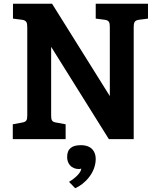

<svg xmlns="http://www.w3.org/2000/svg" viewBox="-20 -740 842 1021"><path d="M49 -720V-641L96 -635C121 -632 125 -620 125 -595V-126C125 -101 121 -92 96 -88L48 -79V0H329V-79L281 -88C256 -91 252 -101 252 -126V-491L559 0H691V-595C691 -620 695 -632 720 -635L767 -641V-720H489V-641L536 -635C561 -632 564 -620 564 -595V-229L257 -720ZM489 105C489 66 467 32 410 32C366 32 337 48 337 95C337 129 358 159 401 159C404 159 409 158 412 156C412 178 379 208 347 227L380 261C432 238 489 178 489 105Z"/></svg>

Font: Enriqueta
Style: Bold
Weight: 700
Designer: Viviana Monsalve, Gustavo Ibarra
Foundry: Viviana Monsalve, Gustavo Ibarra
Version: Version 1.002